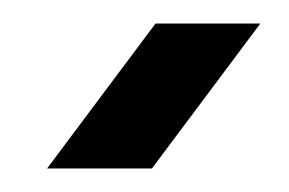

<svg xmlns="http://www.w3.org/2000/svg" viewBox="-20 -900 245 163"><path d="M20 -757 112 -880H201L109 -757Z"/></svg>

Font: MuseoModerno
Style: Regular
Weight: 400
Designer: Pablo Cosgaya, Héctor Gatti, Marcela Romero, and the Authors of The MuseoModerno Project.
Foundry: Omnibus-Type Team
Version: Version 1.001